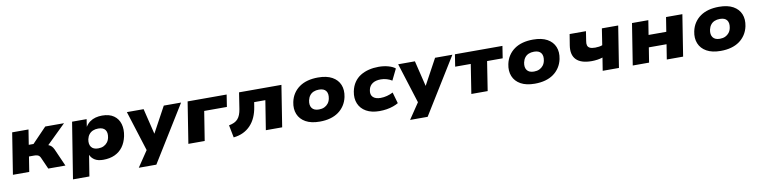

<svg xmlns="http://www.w3.org/2000/svg" viewBox="-14 -1327 9148 2316"><g transform="rotate(-10 4559.5 -168.5)"><path d="M44 0 124 -506H324L295 -323H353L529 -506H759L489 -242L485 -287Q512 -284 531.5 -276.5Q551 -269 565.5 -254.5Q580 -240 592 -215L687 0H477L413 -144Q406 -159 396.5 -167.5Q387 -176 372.5 -180Q358 -184 337 -184H273L244 0Z M748 180 858 -507H1036L1022 -413H1021Q1044 -451 1076 -474Q1108 -497 1146 -507Q1184 -517 1226 -517Q1315 -517 1369.5 -478.5Q1424 -440 1443 -373.5Q1462 -307 1445 -225Q1429 -150 1390.5 -97.5Q1352 -45 1291.5 -17Q1231 11 1150 11Q1086 11 1047 -13Q1008 -37 992 -75H990L949 180ZM1113 -135Q1151 -135 1179 -148Q1207 -161 1226 -185Q1245 -209 1252 -243Q1264 -303 1239 -337Q1214 -371 1153 -371Q1117 -371 1088.5 -359Q1060 -347 1041 -323Q1022 -299 1014 -264Q1003 -205 1028.5 -170Q1054 -135 1113 -135Z M1554 180 1698 -34 1701 39 1529 -506H1734L1811 -189H1809L1981 -506H2193L1769 180Z M2193 0 2273 -506H2751L2728 -358H2450L2393 0Z M2745 18 2715 -135Q2753 -142 2780 -155Q2807 -168 2825 -188.5Q2843 -209 2854.5 -238.5Q2866 -268 2872 -306L2903 -506H3422L3342 0H3142L3199 -358H3062L3053 -302Q3042 -233 3017.5 -177.5Q2993 -122 2954 -80.5Q2915 -39 2863 -14Q2811 11 2745 18Z M3802 11Q3697 11 3630 -26.5Q3563 -64 3536.5 -129.5Q3510 -195 3527 -277Q3539 -335 3568.5 -379.5Q3598 -424 3642 -455Q3686 -486 3743.5 -501.5Q3801 -517 3871 -517Q3977 -517 4043.5 -480Q4110 -443 4136.5 -378.5Q4163 -314 4146 -230Q4134 -173 4104.5 -128Q4075 -83 4031.5 -52Q3988 -21 3930.5 -5Q3873 11 3802 11ZM3817 -135Q3855 -135 3883 -148Q3911 -161 3930 -185Q3949 -209 3956 -243Q3968 -303 3943 -337Q3918 -371 3857 -371Q3820 -371 3791.5 -359Q3763 -347 3744.5 -323Q3726 -299 3718 -264Q3706 -205 3731.5 -170Q3757 -135 3817 -135Z M4533 11Q4436 11 4371 -26Q4306 -63 4279 -128Q4252 -193 4268 -276Q4281 -340 4312.5 -386Q4344 -432 4390 -460.5Q4436 -489 4493 -503Q4550 -517 4613 -517Q4677 -517 4732 -501.5Q4787 -486 4816 -461L4749 -324Q4721 -342 4685.5 -352.5Q4650 -363 4613 -363Q4583 -363 4558 -357Q4533 -351 4513.5 -338.5Q4494 -326 4480.5 -306.5Q4467 -287 4462 -260Q4450 -204 4480.5 -173.5Q4511 -143 4574 -143Q4613 -143 4653 -153.5Q4693 -164 4727 -182L4766 -45Q4739 -29 4702.5 -16Q4666 -3 4623 4Q4580 11 4533 11Z M4877 180 5021 -34 5024 39 4852 -506H5057L5134 -189H5132L5304 -506H5516L5092 180Z M5659 0 5715 -358H5524L5547 -506H6129L6106 -358H5915L5859 0Z M6436 11Q6331 11 6264 -26.5Q6197 -64 6170.5 -129.5Q6144 -195 6161 -277Q6173 -335 6202.5 -379.5Q6232 -424 6276 -455Q6320 -486 6377.5 -501.5Q6435 -517 6505 -517Q6611 -517 6677.5 -480Q6744 -443 6770.5 -378.5Q6797 -314 6780 -230Q6768 -173 6738.5 -128Q6709 -83 6665.5 -52Q6622 -21 6564.5 -5Q6507 11 6436 11ZM6451 -135Q6489 -135 6517 -148Q6545 -161 6564 -185Q6583 -209 6590 -243Q6602 -303 6577 -337Q6552 -371 6491 -371Q6454 -371 6425.5 -359Q6397 -347 6378.5 -323Q6360 -299 6352 -264Q6340 -205 6365.5 -170Q6391 -135 6451 -135Z M7268 0 7293 -158Q7263 -148 7227.5 -143Q7192 -138 7159 -138Q7028 -138 6970 -197.5Q6912 -257 6930 -371L6952 -506H7152L7134 -389Q7128 -358 7134 -336Q7140 -314 7162.5 -302.5Q7185 -291 7228 -291Q7251 -291 7275 -294.5Q7299 -298 7316 -305L7347 -506H7547L7467 0Z M7636 0 7716 -506H7916L7888 -330H8105L8133 -506H8333L8253 0H8053L8082 -182H7865L7836 0Z M8713 11Q8608 11 8541 -26.5Q8474 -64 8447.5 -129.5Q8421 -195 8438 -277Q8450 -335 8479.5 -379.5Q8509 -424 8553 -455Q8597 -486 8654.5 -501.5Q8712 -517 8782 -517Q8888 -517 8954.5 -480Q9021 -443 9047.5 -378.5Q9074 -314 9057 -230Q9045 -173 9015.5 -128Q8986 -83 8942.5 -52Q8899 -21 8841.5 -5Q8784 11 8713 11ZM8728 -135Q8766 -135 8794 -148Q8822 -161 8841 -185Q8860 -209 8867 -243Q8879 -303 8854 -337Q8829 -371 8768 -371Q8731 -371 8702.5 -359Q8674 -347 8655.5 -323Q8637 -299 8629 -264Q8617 -205 8642.5 -170Q8668 -135 8728 -135Z"/></g></svg>

Font: Nunito Sans 7pt SemiExpanded Black
Style: Italic
Weight: 900
Width: 6
Italic angle: -9°
Designer: Vernon Adams
Foundry: Vernon Adams
Version: Version 3.101;gftools[0.9.27]